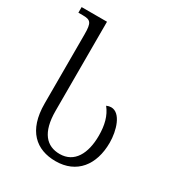

<svg xmlns="http://www.w3.org/2000/svg" viewBox="-173 -826 880 950"><g transform="rotate(30 267.0 -351.5)"><path d="M285 11C405 11 472 -75 472 -202C472 -271 446 -358 391 -358C383 -358 374 -356 365 -352C396 -313 408 -265 408 -205C408 -103 368 -30 285 -30C210 -30 161 -81 161 -205V-714H16V-682H40C86 -682 96 -672 96 -604V-209C96 -55 174 11 285 11Z"/></g></svg>

Font: Noto Serif Georgian Condensed Light
Style: Regular
Weight: 300
Width: 3
Designer: Monotype Design Team, Akaki Razmadze
Foundry: Google LLC
Version: Version 2.003